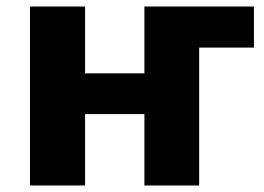

<svg xmlns="http://www.w3.org/2000/svg" viewBox="-20 -569 810 589"><path d="M72 0V-549H241V-344H423V-549H759V-423H591V0H423V-219H241V0Z"/></svg>

Font: Noto Sans ExtraBold
Style: Regular
Weight: 800
Designer: Monotype Design Team
Foundry: Monotype Imaging Inc.
Version: Version 2.007